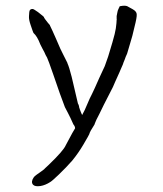

<svg xmlns="http://www.w3.org/2000/svg" viewBox="-20 -490 563 663"><path d="M389.6 -460Q390.6 -463.9 392.6 -465.8V-466.8V-467.8L395.5 -468.8Q411.1 -471.7 418.9 -468.8L438.5 -458Q452.1 -450.2 452.1 -440.4Q453.1 -430.7 444.3 -396.5Q437.5 -365.2 428.7 -337.9Q420.9 -311.5 418.9 -304.7Q418 -302.7 414.1 -293.9Q411.1 -287.1 410.2 -283.2Q406.2 -274.4 404.3 -267.6Q404.3 -267.6 397.5 -252Q393.6 -244.1 391.6 -238.3Q386.7 -227.5 377.9 -208Q372.1 -192.4 358.4 -167Q342.8 -136.7 338.9 -128.9Q332 -114.3 323.2 -96.7Q310.5 -73.2 306.6 -61.5V-60.5Q290 -35.2 288.1 -26.4Q287.1 -23.4 267.6 9.8Q251 38.1 229.5 64.5Q209 87.9 183.6 112.3Q160.2 134.8 153.3 138.7Q136.7 149.4 120.1 152.3Q100.6 155.3 93.8 147.5Q85.9 137.7 96.7 122.1Q98.6 119.1 106.4 113.3Q134.8 93.8 134.8 91.8Q137.7 88.9 148.4 79.1Q199.2 30.3 207 11.7Q214.8 -3.9 229.5 -30.3Q234.4 -38.1 239.3 -46.9Q239.3 -53.7 233.4 -60.5Q232.4 -61.5 223.6 -82Q222.7 -84 214.8 -99.6L204.1 -120.1Q188.5 -160.2 164.1 -232.4Q146.5 -283.2 142.6 -291Q142.6 -291 137.7 -299.8Q133.8 -309.6 127 -321.3Q121.1 -333 119.1 -336.9Q108.4 -365.2 95.7 -376Q94.7 -377 85.9 -403.3Q79.1 -422.9 80.1 -433.6V-434.6Q81.1 -446.3 81.1 -448.2Q82 -460 93.8 -459Q95.7 -459 111.3 -448.2Q135.7 -429.7 131.8 -429.7Q131.8 -429.7 135.7 -423.8Q139.6 -418 145.5 -411.1Q150.4 -405.3 151.4 -404.3L152.3 -403.3V-402.3Q159.2 -388.7 172.9 -357.4Q191.4 -313.5 198.2 -301.8Q205.1 -287.1 212.9 -272.5V-271.5Q218.8 -258.8 227.5 -224.6Q248 -137.7 249 -132.8Q252 -127.9 252.9 -123Q252.9 -119.1 254.9 -115.2V-114.3Q260.7 -98.6 263.7 -92.8Q264.6 -93.8 264.6 -94.7Q272.5 -108.4 281.2 -129.9Q290 -151.4 297.9 -166Q305.7 -181.6 322.3 -219.7Q338.9 -255.9 341.8 -261.7Q350.6 -285.2 353.5 -294.9Q360.4 -318.4 368.2 -343.8Q377.9 -377 379.9 -391.6Q382.8 -413.1 382.8 -421.9Q383.8 -422.9 382.8 -424.8Q382.8 -426.8 382.8 -428.7Q382.8 -431.6 382.8 -434.6Q384.8 -444.3 385.7 -449.2Q386.7 -455.1 389.6 -460ZM382.8 -434.6Z"/></svg>

Font: ToneOZ-Zhuyin-Tsuipita-TC
Style: Regular
Weight: 400
Designer: ÂÆ£ÂøóÂáåJeffrey Xuan(jeffreyx@gmail.com, ToneOZ.com) ÈòøÂù§(cjkFonts)
Foundry: ToneOZ
Version: Version 0.240710